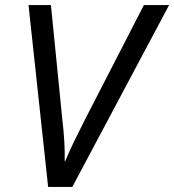

<svg xmlns="http://www.w3.org/2000/svg" viewBox="-20 -734 684 754"><path d="M169 0 92 -714H180L225 -262Q230 -221 232.5 -179Q235 -137 234 -101H236Q251 -137 270 -176.5Q289 -216 313 -263L545 -714H644L264 0Z"/></svg>

Font: Manna Sans
Style: Italic
Weight: 400
Italic angle: -12°
Designer: Monotype Design Team
Foundry: Monotype Imaging Inc.
Version: Version 2.001.1; ttfautohint (v1.8.2)